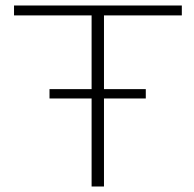

<svg xmlns="http://www.w3.org/2000/svg" viewBox="-20 -678 706 698"><path d="M358 -622V-354H510V-320H358V0H313V-320H160V-354H313V-622H31V-658H641V-622Z"/></svg>

Font: Ysabeau Light
Style: Regular
Weight: 300
Designer: Christian Thalmann (Catharsis Fonts)
Version: Version 0.003